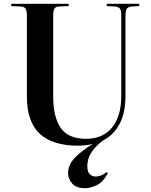

<svg xmlns="http://www.w3.org/2000/svg" viewBox="-20 -750 794 1007"><path d="M427 237Q380 237 358.5 212.5Q337 188 337 158Q337 114 373.5 76.5Q410 39 467 5Q430 14 389 14Q256 14 188.5 -48.5Q121 -111 121 -244V-668Q121 -693 114.5 -704Q108 -715 87 -716L39 -718V-730H340V-718L289 -716Q272 -715 265.5 -704.5Q259 -694 259 -665V-243Q259 -136 298.5 -79Q338 -22 432 -22Q520 -22 568 -81.5Q616 -141 616 -246V-668Q616 -694 609.5 -704Q603 -714 582 -716L540 -718V-730H710V-718L671 -716Q651 -714 644.5 -703.5Q638 -693 638 -665V-247Q638 -157 606.5 -99Q575 -41 521 -14Q476 21 457 53Q438 85 438 121Q438 152 451 164Q464 176 482 176Q495 176 509.5 170.5Q524 165 538 153L546 158Q521 205 487.5 221Q454 237 427 237Z"/></svg>

Font: Literata 72pt SemiBold
Style: Regular
Weight: 600
Designer: Latin by Veronika Burian and Jose Scaglione. Greek by Irene Vlachou. Cyrillic by Vera Evstafieva.
Foundry: TypeTogether
Version: Version 3.002